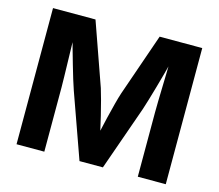

<svg xmlns="http://www.w3.org/2000/svg" viewBox="-103 -860 1129 991"><g transform="rotate(15 461.5 -364.0)"><path d="M63 0V-727.5H290L408.2 -392.6Q415.5 -369.1 425.3 -332.8Q435.1 -296.4 445.1 -254.9Q455.1 -213.4 463.6 -174.6Q472.2 -135.7 478 -107.4H446.8Q452.6 -135.3 461.2 -173.8Q469.7 -212.4 479.7 -254.2Q489.7 -295.9 499.3 -332.5Q508.8 -369.1 516.6 -392.6L632.8 -727.5H860.4V0H710.9V-343.8Q710.9 -367.7 711.7 -402.8Q712.4 -438 713.6 -478.5Q714.8 -519 715.8 -560.3Q716.8 -601.6 717.3 -638.2H728.5Q718.8 -598.1 707.3 -555.7Q695.8 -513.2 684.3 -472.9Q672.9 -432.6 662.8 -399.2Q652.8 -365.7 645.5 -343.8L524.4 0H399.4L276.9 -343.8Q269 -365.7 259 -398.9Q249 -432.1 237.3 -472.2Q225.6 -512.2 213.9 -554.7Q202.1 -597.2 191.4 -638.2H205.1Q205.6 -603 206.5 -562Q207.5 -521 208.5 -480Q209.5 -439 210.4 -403.6Q211.4 -368.2 211.4 -343.8V0Z"/></g></svg>

Font: Inter 18pt
Style: Bold
Weight: 700
Designer: Rasmus Andersson
Foundry: rsms
Version: Version 4.001;git-66647c0bb